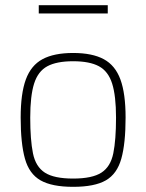

<svg xmlns="http://www.w3.org/2000/svg" viewBox="-20 -714 566 743"><path d="M263 9Q181 9 137 -16Q93 -41 76.5 -100Q60 -159 60 -259Q60 -352 80 -406.5Q100 -461 144.5 -485Q189 -509 263 -509Q337 -509 381.5 -485Q426 -461 446 -406.5Q466 -352 466 -259Q466 -159 449.5 -100Q433 -41 389.5 -16Q346 9 263 9ZM263 -23Q337 -23 372.5 -46Q408 -69 418.5 -121Q429 -173 429 -259Q429 -343 414 -390.5Q399 -438 363 -457.5Q327 -477 263 -477Q199 -477 163 -457.5Q127 -438 112 -390.5Q97 -343 97 -259Q97 -173 107.5 -121Q118 -69 153.5 -46Q189 -23 263 -23ZM130 -662V-694H397V-662Z"/></svg>

Font: TitilliumWeb ExtraLight
Style: Regular
Weight: 400
Designer: Mohamed Gaber, Accademia di Belle Arti di Urbino and others
Foundry: Kief Type Foundry, Accademia di Belle Arti di Urbino and others
Version: Version 3.000; ttfautohint (v1.8.2)